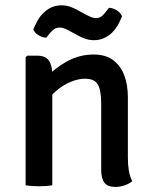

<svg xmlns="http://www.w3.org/2000/svg" viewBox="-20 -712 586 738"><path d="M123 -498Q155.5 -498 168.2 -478.5Q181 -459 181 -424.5V0Q170.5 2 157.2 3Q144 4 130 4Q116 4 102.5 3Q89 2 78.5 0V-491.5L84.5 -498ZM471.5 -105.5Q471.5 -79.5 475.2 -56.2Q479 -33 488.5 -15.5Q477 -6 459.8 0.2Q442.5 6.5 423.5 6.5Q393.5 6.5 381.2 -10Q369 -26.5 369 -59V-313.5Q369 -364 356.2 -386.8Q343.5 -409.5 306.5 -409.5Q281.5 -409.5 252.2 -397.5Q223 -385.5 197 -363.5Q171 -341.5 155 -311.5V-410.5Q188.5 -449 237 -475.8Q285.5 -502.5 339.5 -502.5Q386 -502.5 415 -480.8Q444 -459 457.8 -422Q471.5 -385 471.5 -338.5ZM341.5 -557.5Q325 -557.5 310.5 -562.2Q296 -567 285.5 -572.5L242 -596Q237 -599 228.2 -602.5Q219.5 -606 209.5 -606Q194 -606 184.5 -597.2Q175 -588.5 169.5 -581.5L158 -567Q143 -567.5 128.2 -576.5Q113.5 -585.5 108 -599L117 -618.5Q131.5 -651.5 157.5 -671.5Q183.5 -691.5 216 -691.5Q233.5 -691.5 248 -686.5Q262.5 -681.5 272 -676.5L315.5 -653Q321 -650.5 329.8 -646.5Q338.5 -642.5 349 -642.5Q363 -642.5 372 -650.5Q381 -658.5 387.5 -667.5L399 -682Q414 -681.5 428.5 -672.5Q443 -663.5 449 -649.5L440.5 -630Q425 -595.5 398.8 -576.5Q372.5 -557.5 341.5 -557.5Z"/></svg>

Font: Signika Light
Style: Regular
Weight: 400
Version: Version 2.003;gftools[0.9.32]